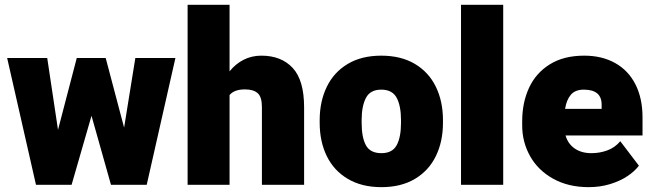

<svg xmlns="http://www.w3.org/2000/svg" viewBox="-20 -770 2715 800"><path d="M710.9 -528.3 591.3 0H485.4H442.4L361.3 -287.6L278.3 0H191.9H129.9L9.8 -528.3H176.8L221.7 -229L299.8 -528.3H409.2H420.4L497.1 -238.3L543.9 -528.3Z M1247.1 -322.8V0H1071.3V-323.7Q1071.3 -366.2 1053.7 -381.8Q1036.1 -397.5 1000.5 -397.5Q956.1 -397.5 936.5 -374V0H761.7V-750H936.5V-472.7Q961.4 -503.9 995.1 -521Q1028.8 -538.1 1068.8 -538.1Q1152.3 -538.1 1199.7 -486.8Q1247.1 -435.5 1247.1 -322.8Z M1568.4 -538.1Q1650.9 -538.1 1708.7 -503.7Q1766.6 -469.2 1796.1 -408.4Q1825.7 -347.7 1825.7 -269V-258.8Q1825.7 -180.2 1796.1 -119.6Q1766.6 -59.1 1709 -24.7Q1651.4 9.8 1569.3 9.8Q1487.3 9.8 1429.2 -24.7Q1371.1 -59.1 1341.6 -119.6Q1312 -180.2 1312 -258.8V-269Q1312 -347.2 1341.6 -408.2Q1371.1 -469.2 1429 -503.7Q1486.8 -538.1 1568.4 -538.1ZM1569.3 -131.8Q1614.7 -131.8 1632.8 -165Q1650.9 -198.2 1650.9 -258.8V-269Q1650.9 -328.6 1632.8 -362.5Q1614.7 -396.5 1568.4 -396.5Q1522.9 -396.5 1504.9 -362.3Q1486.8 -328.1 1486.8 -269V-258.8Q1486.8 -197.8 1504.6 -164.8Q1522.5 -131.8 1569.3 -131.8Z M1900.9 0V-750H2076.7V0Z M2657.2 -205.6H2336.4Q2346.7 -170.4 2374.8 -151.1Q2402.8 -131.8 2444.3 -131.8Q2479.5 -131.8 2511 -143.6Q2542.5 -155.3 2564.5 -181.6L2642.1 -79.6Q2624.5 -56.2 2594 -35.9Q2563.5 -15.6 2522 -2.9Q2480.5 9.8 2432.6 9.8Q2347.7 9.8 2284.7 -25.4Q2221.7 -60.5 2188.7 -119.4Q2155.8 -178.2 2155.8 -247.1V-265.1Q2155.8 -341.8 2184.1 -403.6Q2212.4 -465.3 2270.5 -501.7Q2328.6 -538.1 2414.1 -538.1Q2488.3 -538.1 2543.2 -507.3Q2598.1 -476.6 2627.7 -418.5Q2657.2 -360.4 2657.2 -280.3ZM2412.6 -396.5Q2376.5 -396.5 2358.4 -375Q2340.3 -353.5 2334.5 -316.4H2486.8V-330.6Q2488.8 -396.5 2412.6 -396.5Z"/></svg>

Font: Heebo Black
Style: Regular
Weight: 900
Designer: Oded Ezer
Foundry: Meir Sadan
Version: Version 2.001; ttfautohint (v1.5.14-ce02) -l 8 -r 50 -G 200 